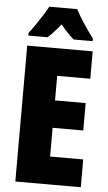

<svg xmlns="http://www.w3.org/2000/svg" viewBox="-61 -1032 565 1005"><g transform="rotate(5 221.5 -529.5)"><path d="M403 -66H59V-780H403V-636H229V-507H390V-363H229V-212H403ZM303 -993Q337 -928 398 -847V-833H299Q269 -857 229 -906Q185 -853 161 -833H60V-847Q74 -864 93 -892Q112 -920 130 -948Q148 -976 156 -993Z"/></g></svg>

Font: Noto Sans Malayalam UI ExtraCondensed Black
Style: Regular
Weight: 900
Width: 2
Designer: Jelle Bosma - Monotype Design Team
Foundry: Monotype Imaging Inc.
Version: Version 2.104; ttfautohint (v1.8.4.7-5d5b)